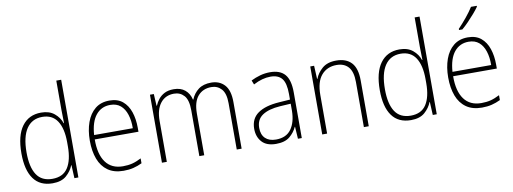

<svg xmlns="http://www.w3.org/2000/svg" viewBox="-62 -1113 3930 1471"><g transform="rotate(-10 1903.5 -377.5)"><path d="M250 10Q152 10 102.5 -58.5Q53 -127 53 -257Q53 -395 106 -467Q159 -539 255 -539Q319 -539 358 -506.5Q397 -474 412 -429H415Q413 -481 413 -530V-760H451V0H420L415 -102H413Q396 -58 357.5 -24Q319 10 250 10ZM254 -24Q337 -24 375 -83Q413 -142 413 -248V-281Q413 -388 374.5 -446.5Q336 -505 258 -505Q178 -505 135.5 -442Q93 -379 93 -257Q93 -143 132 -83.5Q171 -24 254 -24Z M787 -539Q850 -539 889 -506.5Q928 -474 946.5 -419Q965 -364 965 -297V-265H625Q624 -149 669.5 -87Q715 -25 803 -25Q843 -25 875 -33Q907 -41 946 -61V-23Q913 -7 878.5 1.5Q844 10 802 10Q728 10 680 -24Q632 -58 609 -119Q586 -180 586 -262Q586 -341 608.5 -404Q631 -467 675.5 -503Q720 -539 787 -539ZM787 -505Q718 -505 675.5 -453Q633 -401 626 -299H927Q928 -358 913 -405Q898 -452 867 -478.5Q836 -505 787 -505Z M1578 -539Q1643 -539 1682 -496.5Q1721 -454 1721 -363V0H1683V-360Q1683 -437 1652 -471Q1621 -505 1574 -505Q1508 -505 1469 -460Q1430 -415 1430 -324V0H1392V-356Q1392 -437 1361.5 -471Q1331 -505 1283 -505Q1216 -505 1177.5 -456Q1139 -407 1139 -319V0H1101V-529H1131L1136 -437H1139Q1149 -462 1167.5 -485.5Q1186 -509 1215 -524Q1244 -539 1287 -539Q1341 -539 1374.5 -511Q1408 -483 1419 -435H1422Q1441 -482 1479 -510.5Q1517 -539 1578 -539Z M2036 -539Q2114 -539 2151.5 -495.5Q2189 -452 2189 -355V0H2159L2153 -94H2151Q2132 -52 2094.5 -21Q2057 10 1988 10Q1915 10 1878.5 -30Q1842 -70 1842 -133Q1842 -212 1900 -252.5Q1958 -293 2065 -300L2151 -306V-349Q2151 -434 2122.5 -469.5Q2094 -505 2034 -505Q2002 -505 1969 -496Q1936 -487 1900 -468L1887 -501Q1921 -518 1958.5 -528.5Q1996 -539 2036 -539ZM2068 -269Q1978 -263 1929.5 -230.5Q1881 -198 1881 -133Q1881 -80 1910.5 -51.5Q1940 -23 1993 -23Q2073 -23 2111.5 -76.5Q2150 -130 2151 -219V-274Z M2551 -539Q2628 -539 2669 -495Q2710 -451 2710 -356V0H2672V-351Q2672 -431 2639.5 -468Q2607 -505 2548 -505Q2474 -505 2430 -454Q2386 -403 2386 -300V0H2348V-529H2378L2383 -426H2386Q2402 -470 2442 -504.5Q2482 -539 2551 -539Z M3038 10Q2940 10 2890.5 -58.5Q2841 -127 2841 -257Q2841 -395 2894 -467Q2947 -539 3043 -539Q3107 -539 3146 -506.5Q3185 -474 3200 -429H3203Q3201 -481 3201 -530V-760H3239V0H3208L3203 -102H3201Q3184 -58 3145.5 -24Q3107 10 3038 10ZM3042 -24Q3125 -24 3163 -83Q3201 -142 3201 -248V-281Q3201 -388 3162.5 -446.5Q3124 -505 3046 -505Q2966 -505 2923.5 -442Q2881 -379 2881 -257Q2881 -143 2920 -83.5Q2959 -24 3042 -24Z M3575 -539Q3638 -539 3677 -506.5Q3716 -474 3734.5 -419Q3753 -364 3753 -297V-265H3413Q3412 -149 3457.5 -87Q3503 -25 3591 -25Q3631 -25 3663 -33Q3695 -41 3734 -61V-23Q3701 -7 3666.5 1.5Q3632 10 3590 10Q3516 10 3468 -24Q3420 -58 3397 -119Q3374 -180 3374 -262Q3374 -341 3396.5 -404Q3419 -467 3463.5 -503Q3508 -539 3575 -539ZM3575 -505Q3506 -505 3463.5 -453Q3421 -401 3414 -299H3715Q3716 -358 3701 -405Q3686 -452 3655 -478.5Q3624 -505 3575 -505ZM3685 -758Q3669 -735 3645 -707.5Q3621 -680 3595 -653Q3569 -626 3545 -606H3519V-615Q3551 -648 3585 -689.5Q3619 -731 3640 -765H3685Z"/></g></svg>

Font: Noto Sans Khmer SemiCondensed ExtraLight
Style: Regular
Weight: 200
Width: 4
Designer: Danh Hong and the Monotype Design Team
Foundry: Monotype Imaging Inc.
Version: Version 2.004; ttfautohint (v1.8.4.7-5d5b)